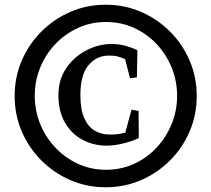

<svg xmlns="http://www.w3.org/2000/svg" viewBox="-20 -768 894 812"><path d="M427 -748Q507 -748 577 -717.5Q647 -687 700 -633.5Q753 -580 782.5 -510.5Q812 -441 812 -362Q812 -283 782.5 -213.5Q753 -144 700 -90.5Q647 -37 577 -6.5Q507 24 427 24Q347 24 277 -6.5Q207 -37 154 -90.5Q101 -144 71.5 -213.5Q42 -283 42 -362Q42 -441 71.5 -510.5Q101 -580 154 -633.5Q207 -687 277 -717.5Q347 -748 427 -748ZM428 -675Q364 -675 309 -649.5Q254 -624 213 -580.5Q172 -537 149.5 -481Q127 -425 127 -363Q127 -301 149.5 -245Q172 -189 213 -145Q254 -101 309 -75.5Q364 -50 428 -50Q493 -50 548 -75.5Q603 -101 643.5 -145Q684 -189 706.5 -245Q729 -301 729 -363Q729 -425 706.5 -481Q684 -537 643.5 -580.5Q603 -624 548 -649.5Q493 -675 428 -675ZM536 -304 566 -299 567 -184Q537 -170 500 -161Q463 -152 431 -152Q377 -152 330.5 -176Q284 -200 255.5 -248Q227 -296 227 -366Q227 -431 260 -479.5Q293 -528 345 -555Q397 -582 453 -582Q482 -582 508.5 -575Q535 -568 561 -556L559 -441L530 -437L509 -518Q492 -525 478.5 -529Q465 -533 440 -533Q389 -533 354.5 -492.5Q320 -452 320 -366Q320 -304 337 -267Q354 -230 382 -214.5Q410 -199 444 -199Q467 -199 480.5 -201Q494 -203 510 -207Z"/></svg>

Font: Brawler
Style: Bold
Weight: 700
Designer: Oleg Frolov, Haley Fiege
Foundry: Oleg Frolov, Haley Fiege
Version: Version 1.101; ttfautohint (v1.8.3)